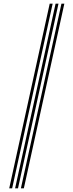

<svg xmlns="http://www.w3.org/2000/svg" viewBox="-20 -820 398 1040"><path d="M93.2 200 312.8 -800H328.5L109.2 200ZM30 200 249.2 -800H265.2L45.8 200ZM61.8 200 281 -800H296.8L77.5 200Z"/></svg>

Font: Big Shoulders Inline Text
Style: Regular
Weight: 400
Designer: Patric King
Foundry: XO Type Co
Version: Version 1.000